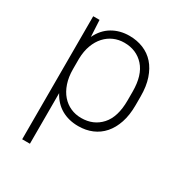

<svg xmlns="http://www.w3.org/2000/svg" viewBox="-166 -626 893 946"><g transform="rotate(30 280.0 -153.0)"><path d="M301 6Q247 6 205.5 -17.5Q164 -41 139 -88V200H95V-500H131L136 -406Q160 -456 202.5 -481Q245 -506 299 -506Q342 -506 378.5 -491Q415 -476 440.5 -447Q466 -418 480.5 -375Q495 -332 495 -275V-225Q495 -168 480.5 -125Q466 -82 440.5 -53Q415 -24 379.5 -9Q344 6 301 6ZM294 -36Q363 -36 406 -83.5Q449 -131 449 -225V-275Q449 -369 406 -416.5Q363 -464 294 -464Q262 -464 234.5 -452Q207 -440 186 -417Q165 -394 152.5 -360.5Q140 -327 139 -284V-225Q139 -180 151 -144.5Q163 -109 184 -85Q205 -61 233 -48.5Q261 -36 294 -36Z"/></g></svg>

Font: PT Root UI Web Light
Style: Regular
Weight: 300
Designer: Vitaly Kuzmin
Foundry: ParaType Ltd.
Version: Version 1.000W